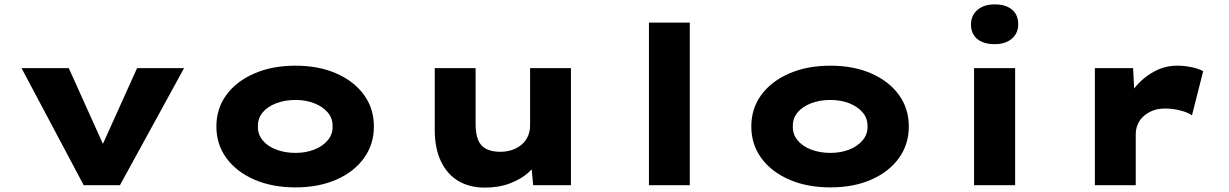

<svg xmlns="http://www.w3.org/2000/svg" viewBox="-20 -843 5595 874"><path d="M361 0 78 -533H293L476 -127L420 -125L604 -533H818L526 0Z M1325 10Q1219 10 1137.5 -25.5Q1056 -61 1010.5 -123.5Q965 -186 965 -267Q965 -349 1010.5 -411Q1056 -473 1137.5 -508.5Q1219 -544 1325 -544Q1431 -544 1511.5 -508.5Q1592 -473 1637 -411Q1682 -349 1682 -267Q1682 -186 1637 -123.5Q1592 -61 1511.5 -25.5Q1431 10 1325 10ZM1325 -147Q1372 -147 1410.5 -162Q1449 -177 1472 -204.5Q1495 -232 1494 -267Q1495 -304 1472 -331Q1449 -358 1410.5 -373Q1372 -388 1325 -388Q1277 -388 1237.5 -373Q1198 -358 1175.5 -331Q1153 -304 1154 -267Q1153 -232 1175.5 -204.5Q1198 -177 1237.5 -162Q1277 -147 1325 -147Z M2187 11Q2117 11 2066 -19.5Q2015 -50 1987 -109Q1959 -168 1959 -252V-533H2145V-279Q2145 -235 2156 -207Q2167 -179 2192.5 -165.5Q2218 -152 2257 -152Q2285 -152 2309.5 -160Q2334 -168 2353 -183.5Q2372 -199 2382.5 -221.5Q2393 -244 2393 -272V-533H2579V0H2407L2397 -108L2432 -120Q2420 -89 2386.5 -58.5Q2353 -28 2302 -8.5Q2251 11 2187 11Z M2934 0V-740H3120V0Z M3760 10Q3654 10 3572.5 -25.5Q3491 -61 3445.5 -123.5Q3400 -186 3400 -267Q3400 -349 3445.5 -411Q3491 -473 3572.5 -508.5Q3654 -544 3760 -544Q3866 -544 3946.5 -508.5Q4027 -473 4072 -411Q4117 -349 4117 -267Q4117 -186 4072 -123.5Q4027 -61 3946.5 -25.5Q3866 10 3760 10ZM3760 -147Q3807 -147 3845.5 -162Q3884 -177 3907 -204.5Q3930 -232 3929 -267Q3930 -304 3907 -331Q3884 -358 3845.5 -373Q3807 -388 3760 -388Q3712 -388 3672.5 -373Q3633 -358 3610.5 -331Q3588 -304 3589 -267Q3588 -232 3610.5 -204.5Q3633 -177 3672.5 -162Q3712 -147 3760 -147Z M4414 0V-533H4601V0ZM4508 -642Q4457 -642 4428.5 -665.5Q4400 -689 4400 -732Q4400 -772 4429 -797.5Q4458 -823 4508 -823Q4558 -823 4586.5 -799.5Q4615 -776 4615 -732Q4615 -692 4586 -667Q4557 -642 4508 -642Z M4964 0V-533H5138L5148 -337L5092 -340Q5108 -397 5145 -443Q5182 -489 5232 -516.5Q5282 -544 5338 -544Q5371 -544 5403 -537.5Q5435 -531 5457 -519L5406 -318Q5388 -331 5353.5 -340Q5319 -349 5284 -349Q5250 -349 5225 -338.5Q5200 -328 5183 -311.5Q5166 -295 5158 -274.5Q5150 -254 5150 -231V0Z"/></svg>

Font: Lexend Tera ExtraBold
Style: Regular
Weight: 800
Designer: Bonnie Shaver-Troup, Thomas Jockin
Foundry: Lexend
Version: Version 1.007